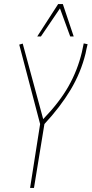

<svg xmlns="http://www.w3.org/2000/svg" viewBox="-20 -918 448 938"><path d="M127 0 176 -312 74 -700 91 -705 191 -336Q271 -419 315 -497Q359 -575 380 -663Q382 -674 384.5 -684.5Q387 -695 389 -706L408 -702Q405 -690 402.5 -679Q400 -668 398 -657Q375 -563 325 -479.5Q275 -396 197 -312L146 0ZM162 -740 264 -898H287L340 -740H323L273 -877L180 -740Z"/></svg>

Font: Georama SemiCondensed Thin
Style: Italic
Weight: 100
Width: 4
Italic angle: -9°
Designer: Jean-Baptiste Levee
Foundry: Production Type
Version: Version 1.000